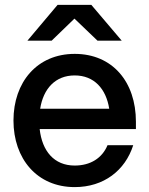

<svg xmlns="http://www.w3.org/2000/svg" viewBox="-20 -752 610 784"><path d="M285 12C404 12 491 -56 524 -159H419C397 -106 349 -76 285 -76C201 -76 152 -135 142 -225H535V-255C535 -418 439 -532 285 -532C131 -532 35 -416 35 -260C35 -104 131 12 285 12ZM353 -732H215L92 -586H191L284 -676L378 -586H477ZM144 -308C157 -390 206 -444 285 -444C364 -444 413 -390 426 -308Z"/></svg>

Font: Aspekta 500
Style: Regular
Weight: 500
Designer: Ivo Dolenc
Version: Version 2.100